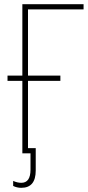

<svg xmlns="http://www.w3.org/2000/svg" viewBox="-20 -734 422 919"><path d="M82 165Q151 165 151 82V-25H114V-347H269V-372H114V-689H380V-714H87V-372H16V-347H87V0H126V78Q126 141 82 141Q63 141 43 132V156Q61 165 82 165Z"/></svg>

Font: Noto Sans Display SemiCondensed Thin
Style: Regular
Weight: 250
Width: 4
Designer: Monotype Design team
Foundry: Monotype Imaging Inc.
Version: 1.000